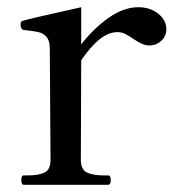

<svg xmlns="http://www.w3.org/2000/svg" viewBox="-20 -512 487 532"><path d="M441 -431Q441 -412 427 -399Q413 -386 393 -386Q376 -386 350 -404Q337 -413 327 -418Q317 -423 305 -423Q258 -423 205 -345L204 -69Q204 -42 221 -34Q238 -26 267 -26H279Q287 -26 287 -13Q287 0 279 0H46Q39 0 39 -13Q39 -26 46 -26H58Q87 -26 103.5 -34Q120 -42 120 -69L118 -378Q118 -399 109 -409.5Q100 -420 86.5 -423Q73 -426 46 -429Q37 -430 37 -445Q37 -452 42 -454Q56 -459 205 -492V-389Q240 -434 281.5 -463Q323 -492 363 -492Q396 -492 418.5 -474Q441 -456 441 -431Z"/></svg>

Font: Shippori Mincho Medium
Style: Regular
Weight: 500
Designer: FONTDASU
Foundry: FONTDASU / Google Inc. / but / Adobe
Version: Version 3.110; ttfautohint (v1.8.3)